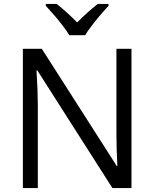

<svg xmlns="http://www.w3.org/2000/svg" viewBox="-20 -964 792 984"><path d="M97.2 -713.9H194.3L578.6 -112.8H581.5Q576.7 -201.2 576.7 -281.2V-713.9H653.8V0H556.2L171.4 -603H167Q173.8 -496.6 173.8 -430.2V0H97.2ZM300.3 -834Q265.1 -879.9 214.8 -934.1V-943.8H270.5Q321.3 -903.8 375.5 -849.1Q427.7 -901.9 481 -943.8H536.1V-934.1Q482.9 -876.5 446.8 -827.6Q427.7 -803.2 416.5 -783.7H335Q322.8 -804.7 300.3 -834Z"/></svg>

Font: Viking Open Sans
Style: Regular
Weight: 400
Foundry: Ascender Corporation
Version: Version 2.001